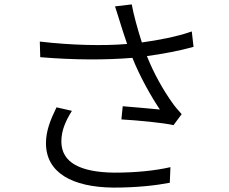

<svg xmlns="http://www.w3.org/2000/svg" viewBox="-20 -814 1040 873"><path d="M307 -310 237 -326C209 -269 189 -218 189 -163C189 -29 308 37 495 39C605 39 689 29 752 17L755 -54C685 -38 599 -29 499 -29C348 -31 259 -73 259 -171C259 -219 277 -262 307 -310ZM161 -625 163 -554C318 -541 462 -541 582 -551C616 -466 667 -375 707 -316C670 -320 595 -326 538 -331L532 -271C602 -267 722 -256 769 -245L806 -295C792 -311 777 -327 764 -346C725 -400 679 -480 648 -559C715 -568 797 -583 860 -601L852 -671C784 -647 698 -631 625 -621C606 -680 587 -749 579 -794L503 -785C512 -759 520 -730 527 -709C535 -685 544 -653 558 -614C449 -605 307 -608 161 -625Z"/></svg>

Font: Noto Sans HK DemiLight
Style: Regular
Weight: 350
Designer: Ryoko NISHIZUKA 西塚涼子 (kana, bopomofo & ideographs); Paul D. Hunt (Latin, Greek & Cyrillic); Sandoll Communications 산돌커뮤니
Foundry: Adobe
Version: Version 2.004;hotconv 1.0.118;makeotfexe 2.5.65603